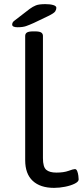

<svg xmlns="http://www.w3.org/2000/svg" viewBox="-20 -904 401 930"><path d="M242 6Q175 6 138.5 -28Q102 -62 102 -128V-730Q102 -741 110.5 -746.5Q119 -752 141 -752H149Q171 -752 179.5 -746.5Q188 -741 188 -730V-138Q188 -95 204 -81.5Q220 -68 253 -68Q289 -68 312 -76.5Q335 -85 343 -85Q350 -85 354 -75Q358 -65 359.5 -53Q361 -41 361 -35Q361 -24 342 -14.5Q323 -5 295.5 0.5Q268 6 242 6ZM65 -772Q39 -772 39 -785Q39 -789 41 -794Q43 -799 50 -804L124 -861Q139 -872 154 -878Q169 -884 200 -884Q223 -884 238 -879.5Q253 -875 253 -866Q253 -858 247.5 -849Q242 -840 213 -826L144 -793Q122 -783 106 -777.5Q90 -772 65 -772Z"/></svg>

Font: Asap Expanded
Style: Regular
Weight: 400
Width: 7
Designer: Pablo Cosgaya
Foundry: Omnibus-Type
Version: Version 3.001; ttfautohint (v1.8.4.7-5d5b)